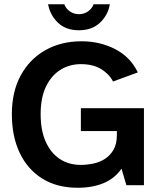

<svg xmlns="http://www.w3.org/2000/svg" viewBox="-20 -875 751 907"><path d="M347 12Q249 12 179.5 -31.5Q110 -75 73 -153Q36 -231 36 -336Q36 -441 77.5 -518Q119 -595 193.5 -637.5Q268 -680 365 -680Q452 -680 524 -643Q596 -606 631 -533L514 -490Q496 -525 458 -548.5Q420 -572 362 -572Q309 -572 266 -545.5Q223 -519 197.5 -466.5Q172 -414 172 -336Q172 -259 196 -205.5Q220 -152 262.5 -124Q305 -96 362 -96Q391 -96 421.5 -102.5Q452 -109 476.5 -125Q501 -141 516.5 -168Q532 -195 532 -236V-256H362V-364H660V0H577L554 -78Q522 -32 469.5 -10Q417 12 347 12ZM353 -732Q291 -732 254 -767.5Q217 -803 207 -855H284Q290 -836 309 -822Q328 -808 353 -808Q378 -808 397 -822Q416 -836 422 -855H499Q490 -803 452 -767.5Q414 -732 353 -732Z"/></svg>

Font: Atkinson Hyperlegible Next SemiBold
Style: Regular
Weight: 600
Designer: Elliott Scott, Megan Eiswerth, Linus Boman, Theodore Petrosky, Letters from Sweden
Foundry: Applied Design Works, Letters from Sweden
Version: Version 2.001